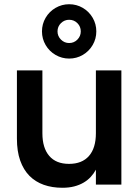

<svg xmlns="http://www.w3.org/2000/svg" viewBox="-20 -873 664 908"><path d="M307 -596Q272.5 -596 242.8 -613.2Q213 -630.5 195.8 -660Q178.5 -689.5 178.5 -724.5Q178.5 -759.5 195.8 -789Q213 -818.5 242.8 -835.8Q272.5 -853 307 -853Q342 -853 371.5 -835.8Q401 -818.5 418.2 -789Q435.5 -759.5 435.5 -724.5Q435.5 -689.5 418.2 -660Q401 -630.5 371.5 -613.2Q342 -596 307 -596ZM307 -669.5Q330 -669.5 346 -685.8Q362 -702 362 -724.5Q362 -747.5 346 -763.5Q330 -779.5 307 -779.5Q284.5 -779.5 268.2 -763.5Q252 -747.5 252 -724.5Q252 -702 268.2 -685.8Q284.5 -669.5 307 -669.5ZM180.5 -243Q180.5 -173.5 212.8 -135.8Q245 -98 306.5 -98Q368 -98 400.8 -135.5Q433.5 -173 433.5 -243V-540H554V0H433.5V-70.5Q423.5 -52 409.2 -36.5Q395 -21 375.5 -9.5Q356 2 331.2 8.5Q306.5 15 275 15Q226.5 15 187 1Q147.5 -13 119.2 -41.5Q91 -70 75.5 -113.8Q60 -157.5 60 -217.5V-540H180.5Z"/></svg>

Font: Vela Sans Bd
Style: Bold
Weight: 700
Designer: Principal design: Mikhail Sharanda - project Manrope.
Design modification: Ravid Balaliev
Foundry: Mikhail Sharanda
Version: Version 1.001